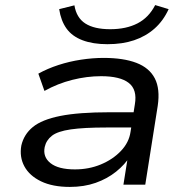

<svg xmlns="http://www.w3.org/2000/svg" viewBox="-20 -727 734 756"><path d="M255 9Q187 9 141.5 -13Q96 -35 76 -72Q56 -109 64 -154Q74 -198 109.5 -227Q145 -256 217.5 -270.5Q290 -285 412 -285H524L515 -225H400Q310 -225 258.5 -217.5Q207 -210 184.5 -192.5Q162 -175 156 -148Q148 -109 179 -84.5Q210 -60 275 -60Q330 -60 377 -79.5Q424 -99 456 -132.5Q488 -166 494 -208L511 -316Q521 -374 487 -400.5Q453 -427 378 -427Q322 -427 264.5 -412.5Q207 -398 155 -369L131 -437Q167 -457 210 -471Q253 -485 299 -492Q345 -499 388 -499Q466 -499 517 -479.5Q568 -460 589.5 -418.5Q611 -377 601 -310L552 0H466L484 -113L494 -114Q472 -79 437 -51Q402 -23 356.5 -7Q311 9 255 9ZM403 -553Q346 -553 305 -568.5Q264 -584 242 -614.5Q220 -645 213 -691L273 -706Q281 -657 316 -634.5Q351 -612 414 -612Q477 -612 521.5 -635Q566 -658 591 -707L644 -691Q623 -645 588.5 -614.5Q554 -584 508 -568.5Q462 -553 403 -553Z"/></svg>

Font: Nunito Sans 10pt Expanded
Style: Italic
Weight: 400
Width: 7
Italic angle: -9°
Designer: Vernon Adams
Foundry: Vernon Adams
Version: Version 3.101;gftools[0.9.27]